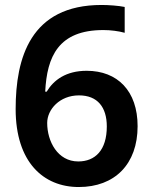

<svg xmlns="http://www.w3.org/2000/svg" viewBox="-20 -743 612 773"><path d="M43 -304C43 -90 155 10 297 10C442 10 534 -82 534 -235C534 -377 453 -458 329 -458C246 -458 196 -421 168 -374H162C169 -515 215 -622 396 -622C425 -622 457 -618 482 -611V-715C458 -720 417 -723 389 -723C102 -723 43 -509 43 -304ZM295 -93C212 -93 170 -174 170 -248C170 -302 220 -359 298 -359C373 -359 410 -311 410 -234C410 -138 363 -93 295 -93Z"/></svg>

Font: Noto Sans Bamum SemiBold
Style: Regular
Weight: 600
Designer: Monotype Design Team
Foundry: Monotype Imaging Inc.
Version: Version 2.002